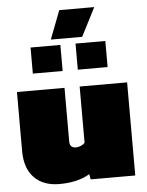

<svg xmlns="http://www.w3.org/2000/svg" viewBox="-59 -916 744 974"><g transform="rotate(-5 313.0 -429.5)"><path d="M224.1 -724.1 279.8 -869.1H458L383.8 -724.1ZM118.2 -560.1V-692.9H270V-560.1ZM347.2 -560.1V-692.9H499V-560.1ZM204.1 9.8Q122.6 9.8 76.2 -37.6Q29.8 -85 29.8 -173.8V-474.1H272V-200.2Q272 -168 305.2 -168Q315.9 -168 329.3 -173.8Q342.8 -179.7 349.1 -188V-474.1H590.8V0H363.8L358.9 -26.9Q297.4 9.8 204.1 9.8Z"/></g></svg>

Font: Kanit Black
Style: Regular
Weight: 900
Designer: Katatrad Team
Foundry: CadsonDemak
Version: Version 1.000;PS 001.000;hotconv 1.0.88;makeotf.lib2.5.64775